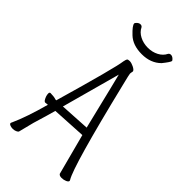

<svg xmlns="http://www.w3.org/2000/svg" viewBox="-270 -963 1040 1040"><g transform="rotate(45 250.0 -442.5)"><path d="M364 -880Q369 -888 379 -888Q389 -888 398 -880Q407 -872 407 -868Q405 -857 375 -820Q333 -778 264.5 -778Q196 -778 157 -815Q118 -852 118 -867Q118 -872 127 -880Q136 -888 146 -888Q156 -888 161 -880Q173 -855 201 -840.5Q229 -826 263 -826Q297 -826 324.5 -840.5Q352 -855 364 -880ZM347 -241 151 -230Q140 -189 113 -100L91 -13Q89 -7 78.5 -2.5Q68 2 56 2Q44 2 35 -2Q26 -6 26 -12Q26 -15 29 -20Q64 -97 99 -225Q87 -223 81 -223Q75 -223 70 -230Q57 -251 57 -270Q57 -280 65 -280Q90 -280 109 -274H114Q215 -624 222 -681Q225 -696 228.5 -701Q232 -706 245 -706Q258 -706 275.5 -697.5Q293 -689 296 -681Q297 -680 297 -678Q297 -676 295.5 -670.5Q294 -665 294 -659Q294 -653 310 -589Q432 -87 472 -22Q474 -19 474 -17Q474 -9 460.5 -3Q447 3 431 3Q415 3 409 -6Q400 -43 347 -241ZM335 -286Q309 -391 275 -532L255 -612L163 -276Z"/></g></svg>

Font: Moon Stars Kai HW Light
Style: Regular
Weight: 300
Designer: GuiWonder
Version: Version 1.101